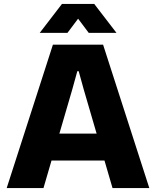

<svg xmlns="http://www.w3.org/2000/svg" viewBox="-20 -956 793 976"><path d="M14 0 249 -729H504L739 0H552L406 -500L380 -594H373L347 -500L201 0ZM229 -140 268 -277H485L524 -140ZM182 -789 295 -936H459L572 -789H431L377 -861L323 -789Z"/></svg>

Font: Mona Sans ExtraLight ExtraBold
Style: Regular
Weight: 800
Version: Version 2.000